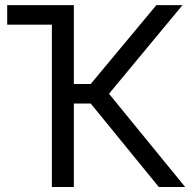

<svg xmlns="http://www.w3.org/2000/svg" viewBox="-20 -748 786 768"><path d="M231.4 -727.5V-649.4H8.8V-727.5ZM615.2 0 342.8 -334H275.4V0H187.5V-727.5H275.4V-412.1H342.8L605.5 -727.5H710L416 -373L720.7 0Z"/></svg>

Font: GitLab Sans
Style: Regular
Weight: 400
Designer: Rasmus Andersson
Foundry: Modifications by GitLab B.V., manufactured by rsms
Version: Version 4.000;git-c8fb6b7